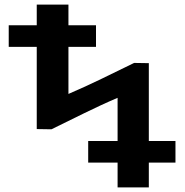

<svg xmlns="http://www.w3.org/2000/svg" viewBox="-20 -816 806 836"><path d="M140 -796V-706H18V-612H140V-254L204 -253C299 -299 393 -348 492 -390V-202H364V-108H492V0H628V-108H744V-202H628V-541L564 -542C469 -496 377 -449 278 -407V-612H398V-706H278V-796Z"/></svg>

Font: Ny Stormning
Style: Regular
Weight: 400
Designer: Robert Jablonski, Mew Too
Foundry: Cannot Into Space Fonts
Version: Version 0.90